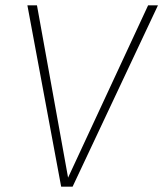

<svg xmlns="http://www.w3.org/2000/svg" viewBox="-20 -702 614 722"><path d="M574 -682 253 0H210L83 -682H119L236 -34L537 -682Z"/></svg>

Font: Fira Sans UltraLight
Style: Italic
Weight: 200
Italic angle: -8°
Designer: Carrois Corporate & Edenspiekermann AG
Foundry: Carrois Corporate GbR & Edenspiekermann AG
Version: Version 4.203;PS 004.203;hotconv 1.0.88;makeotf.lib2.5.64775